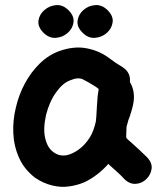

<svg xmlns="http://www.w3.org/2000/svg" viewBox="-20 -728 614 751"><path d="M312 -16Q363 -41 404 -87L411 -80Q447 -49 467 -27Q488 -7 512 -9Q536 -11 553 -28Q570 -45 573 -68Q576 -91 555 -113Q531 -137 493 -171Q476 -185 474 -189Q473 -187 475 -233L480 -250Q481 -257 487 -271Q494 -292 497 -304Q513 -359 492 -400Q490 -403 488 -407Q492 -444 460 -465Q453 -469 433 -482L401 -505Q364 -531 316.5 -539.5Q269 -548 214 -529Q171 -514 136 -480Q101 -446 77 -401Q53 -356 42 -307Q30 -259 32 -208Q34 -157 54.5 -111Q75 -65 117 -33Q149 -11 184.5 -2.5Q220 6 251 1Q282 -3 312 -16ZM262 -128Q221 -109 189 -133Q166 -149 157 -186.5Q148 -224 160 -278Q173 -330 199.5 -367Q226 -404 255 -414Q285 -427 304.5 -417.5Q324 -408 354 -389L366 -380Q364 -369 362 -353L359 -311Q357 -282 357 -276L355 -253Q346 -215 334 -195Q306 -148 262 -128ZM248 -688Q226 -710 200 -708Q174 -706 154 -689Q134 -672 130.5 -647.5Q127 -623 150 -600Q172 -578 198.5 -580Q225 -582 244.5 -599Q264 -616 267.5 -640.5Q271 -665 248 -688ZM401 -688Q379 -710 352.5 -708Q326 -706 306.5 -689Q287 -672 283.5 -647.5Q280 -623 303 -600Q325 -578 351.5 -580Q378 -582 397.5 -599Q417 -616 420.5 -640.5Q424 -665 401 -688Z"/></svg>

Font: Balsamiq Sans
Style: Bold
Weight: 700
Designer: Michael Angeles
Foundry: Balsamiq SRL
Version: Version 1.020; ttfautohint (v1.8.4.7-5d5b);gftools[0.9.26]